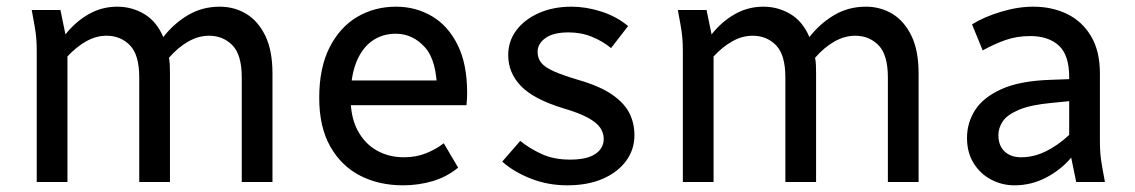

<svg xmlns="http://www.w3.org/2000/svg" viewBox="-20 -545 3399 575"><path d="M75 -515H161L176 -442Q206 -480 245.5 -502.5Q285 -525 331 -525Q375 -525 412 -503Q449 -481 469 -434Q501 -475 543.5 -500Q586 -525 638 -525Q682 -525 717.5 -503.5Q753 -482 774.5 -438Q796 -394 796 -325V0H704V-313Q704 -381 676 -409.5Q648 -438 606 -438Q575 -438 544.5 -421Q514 -404 486 -372Q488 -362 488.5 -350Q489 -338 489 -325V0H397V-313Q397 -381 369 -409.5Q341 -438 299 -438Q268 -438 238.5 -421.5Q209 -405 182 -376V0H90V-393Q90 -414 88.5 -431.5Q87 -449 83 -471Z M936 -252Q936 -342 967 -403Q998 -464 1050 -494.5Q1102 -525 1166 -525Q1225 -525 1273.5 -496.5Q1322 -468 1350.5 -410.5Q1379 -353 1379 -267Q1379 -258 1378.5 -248.5Q1378 -239 1377 -230H1015V-304H1307L1289 -267Q1289 -363 1252.5 -403.5Q1216 -444 1165 -444Q1125 -444 1094.5 -422.5Q1064 -401 1047 -358.5Q1030 -316 1030 -252Q1030 -193 1051.5 -153.5Q1073 -114 1109 -94Q1145 -74 1190 -74Q1226 -74 1256 -86Q1286 -98 1309 -116L1352 -43Q1318 -15 1275.5 -2.5Q1233 10 1187 10Q1115 10 1058.5 -19Q1002 -48 969 -106.5Q936 -165 936 -252Z M1484 -61 1538 -123Q1565 -101 1601.5 -84Q1638 -67 1687 -67Q1738 -67 1763 -84Q1788 -101 1788 -129Q1788 -147 1777.5 -162.5Q1767 -178 1740.5 -192.5Q1714 -207 1666 -221Q1578 -248 1540 -287.5Q1502 -327 1502 -380Q1502 -422 1526.5 -454.5Q1551 -487 1594 -506Q1637 -525 1692 -525Q1735 -525 1780.5 -510.5Q1826 -496 1861 -467L1810 -401Q1786 -421 1753.5 -434.5Q1721 -448 1683 -448Q1637 -448 1613.5 -431Q1590 -414 1590 -390Q1590 -371 1600.5 -357.5Q1611 -344 1637.5 -332Q1664 -320 1711 -306Q1777 -287 1813.5 -261.5Q1850 -236 1865 -206Q1880 -176 1880 -140Q1880 -97 1855 -63Q1830 -29 1785 -9.5Q1740 10 1679 10Q1621 10 1570 -10Q1519 -30 1484 -61Z M2010 -515H2096L2111 -442Q2141 -480 2180.5 -502.5Q2220 -525 2266 -525Q2310 -525 2347 -503Q2384 -481 2404 -434Q2436 -475 2478.5 -500Q2521 -525 2573 -525Q2617 -525 2652.5 -503.5Q2688 -482 2709.5 -438Q2731 -394 2731 -325V0H2639V-313Q2639 -381 2611 -409.5Q2583 -438 2541 -438Q2510 -438 2479.5 -421Q2449 -404 2421 -372Q2423 -362 2423.5 -350Q2424 -338 2424 -325V0H2332V-313Q2332 -381 2304 -409.5Q2276 -438 2234 -438Q2203 -438 2173.5 -421.5Q2144 -405 2117 -376V0H2025V-393Q2025 -414 2023.5 -431.5Q2022 -449 2018 -471Z M2876 -132Q2876 -177 2900 -215Q2924 -253 2979 -278Q3034 -303 3127 -306L3182 -308V-314Q3182 -380 3151 -408.5Q3120 -437 3065 -437Q3025 -437 2991 -425Q2957 -413 2923 -394L2891 -472Q2926 -494 2977 -509.5Q3028 -525 3074 -525Q3131 -525 3176 -503Q3221 -481 3247.5 -436.5Q3274 -392 3274 -325V-122Q3274 -101 3275.5 -83.5Q3277 -66 3281 -44L3289 0H3203L3188 -73Q3158 -37 3113.5 -13.5Q3069 10 3018 10Q2981 10 2948.5 -7Q2916 -24 2896 -56Q2876 -88 2876 -132ZM2970 -140Q2970 -109 2988.5 -91.5Q3007 -74 3038 -74Q3076 -74 3112.5 -92Q3149 -110 3182 -141V-242L3131 -237Q3066 -231 3031 -216Q2996 -201 2983 -181.5Q2970 -162 2970 -140Z"/></svg>

Font: Radio Canada
Style: Regular
Weight: 400
Designer: Charles Daoud, Etienne Aubert Bonn, Alexandre Saumier Demers, Jacques Le Bailly
Foundry: Radio-Canada
Version: Version 2.104;gftools[0.9.28.dev5+ged2979d]